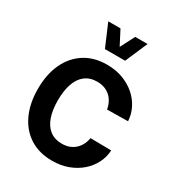

<svg xmlns="http://www.w3.org/2000/svg" viewBox="-223 -1109 1160 1255"><g transform="rotate(30 357.5 -481.5)"><path d="M196.3 -356.4Q196.3 -429.7 214.6 -482.2Q232.9 -534.7 269.3 -562.5Q305.7 -590.3 359.4 -590.3Q400.9 -590.3 431.4 -574Q461.9 -557.6 480.5 -529.1Q499 -500.5 504.9 -464.4L662.1 -466.8Q659.7 -517.1 637 -562.5Q614.3 -607.9 574.2 -643.1Q534.2 -678.2 480 -698.5Q425.8 -718.8 360.4 -718.8Q261.7 -718.8 191.4 -673.3Q121.1 -627.9 83.5 -546.6Q45.9 -465.3 45.9 -356.4Q45.9 -247.6 83.5 -166.3Q121.1 -85 191.4 -39.8Q261.7 5.4 360.4 5.4Q425.8 5.4 480 -14.9Q534.2 -35.2 574.2 -70.3Q614.3 -105.5 637 -150.9Q659.7 -196.3 662.1 -246.6L504.9 -248.5Q499 -212.4 480.5 -184.1Q461.9 -155.8 431.4 -139.4Q400.9 -123 359.4 -123Q305.7 -123 269.3 -150.9Q232.9 -178.7 214.6 -231Q196.3 -283.2 196.3 -356.4ZM223.6 -967.8 295.4 -799.8H447.8L520 -967.8H427.2L371.6 -860.4L315.9 -967.8Z"/></g></svg>

Font: Estedad-FD-VF Thin
Style: Regular
Weight: 100
Designer: Amin Abedi
Version: Version 5.0